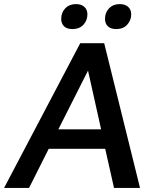

<svg xmlns="http://www.w3.org/2000/svg" viewBox="-96 -918 804 938"><path d="M588 0 413 -707H296L-76 0H46L142 -191H418L461 0ZM398 -286H189L334 -573ZM258 -776Q292 -776 311.5 -797Q331 -818 331 -848Q331 -871 316 -884.5Q301 -898 275 -898Q243 -898 223 -877.5Q203 -857 203 -826Q203 -803 217 -789.5Q231 -776 258 -776ZM472 -776Q506 -776 525.5 -797.5Q545 -819 545 -848Q545 -871 530 -884.5Q515 -898 489 -898Q457 -898 437 -877.5Q417 -857 417 -826Q417 -803 431 -789.5Q445 -776 472 -776Z"/></svg>

Font: Brisa Sans Medium
Style: Italic
Weight: 600
Italic angle: -8°
Designer: Dalton Maag Ltd
Foundry: Dalton Maag Ltd
Version: Version 1.101;July 10, 2019;FontCreator 11.5.0.2425 64-bit